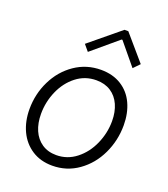

<svg xmlns="http://www.w3.org/2000/svg" viewBox="-138 -849 837 954"><g transform="rotate(20 280.5 -371.5)"><path d="M46.9 -218.3Q46.9 -298.3 81.3 -368.4Q115.7 -438.5 177.2 -480.7Q238.8 -522.9 315.4 -522.9Q377.9 -522.9 423.1 -494.6Q468.3 -466.3 491.5 -416Q514.6 -365.7 514.6 -301.8Q514.6 -221.2 480.7 -149.9Q446.8 -78.6 385.7 -35.4Q324.7 7.8 248.5 7.8Q186.5 7.8 140.9 -21.7Q95.2 -51.3 71 -102.5Q46.9 -153.8 46.9 -218.3ZM453.1 -301.8Q453.1 -350.1 436.5 -387.5Q419.9 -424.8 387.9 -445.6Q356 -466.3 311.5 -466.3Q252 -466.3 205.8 -430.4Q159.7 -394.5 134.3 -336.7Q108.9 -278.8 108.9 -215.3Q108.9 -166.5 125.2 -128.9Q141.6 -91.3 173.3 -69.8Q205.1 -48.3 249.5 -48.3Q308.1 -48.3 354.7 -85Q401.4 -121.6 427.2 -180.2Q453.1 -238.8 453.1 -301.8ZM194.8 -616.7 356 -749.5H376L490.2 -616.7L458.5 -584L363.3 -699.2H358.9L222.2 -584Z"/></g></svg>

Font: Reddit Sans Fudge Light Italic
Style: Regular
Weight: 300
Italic angle: -11.25°
Designer: Stephen Hutchings
Version: Version 1.013